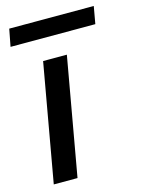

<svg xmlns="http://www.w3.org/2000/svg" viewBox="-125 -720 577 781"><g transform="rotate(-15 163.0 -329.5)"><path d="M3 0 91 -496H191L103 0ZM-22 -586 -8 -659H348L335 -586Z"/></g></svg>

Font: DM Sans 36pt Medium
Style: Italic
Weight: 500
Italic angle: -10°
Designer: Colophon Foundry, Jonny Pinhorn
Foundry: Colophon Foundry
Version: Version 4.004;gftools[0.9.30]